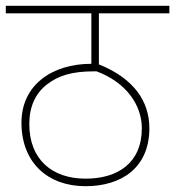

<svg xmlns="http://www.w3.org/2000/svg" viewBox="-20 -642 604 662"><path d="M564 -596V-622H0V-596H295V-422C158 -422 54 -348 54 -219C54 -81 145 0 275 0C397 0 495 -62 495 -200C495 -293 441 -372 321 -420V-596ZM275 -26C159 -26 81 -93 81 -214C81 -274 102 -320 142 -351C181 -381 227 -396 304 -396H313C415 -358 469 -280 469 -200C469 -79 385 -26 275 -26Z"/></svg>

Font: Noto Sans Devanagari UI Thin
Style: Regular
Weight: 100
Designer: Jelle Bosma - Monotype Design Team
Foundry: Monotype Imaging Inc.
Version: Version 2.004